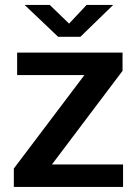

<svg xmlns="http://www.w3.org/2000/svg" viewBox="-20 -736 539 756"><path d="M34.5 -72.5 312.5 -440.5H47.5V-529H462.5V-457L184.5 -88.5H464.5V0H34.5ZM77 -716.5H176L252 -643L321 -716.5H425.5L296.5 -591H209Z"/></svg>

Font: 1883 Sans SemiBold
Style: Regular
Weight: 600
Designer: 1883 Sans project is a fork of Public Sans.
Version: Version 1.009